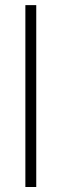

<svg xmlns="http://www.w3.org/2000/svg" viewBox="-20 -748 247 768"><path d="M125 -727.5V0H81.5V-727.5Z"/></svg>

Font: Inter 20pt ExtraLight
Style: Regular
Weight: 250
Version: Version 4.001;git-66647c0bb